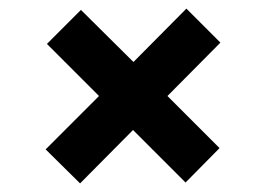

<svg xmlns="http://www.w3.org/2000/svg" viewBox="-20 -513 619 446"><path d="M166 -87 86 -166 210 -290 89 -411 168 -490 290 -369 413 -493 492 -414 369 -290 490 -169 411 -89 289 -211Z"/></svg>

Font: DM Sans 18pt
Style: Bold
Weight: 700
Designer: Colophon Foundry, Jonny Pinhorn
Foundry: Colophon Foundry
Version: Version 4.004;gftools[0.9.30]